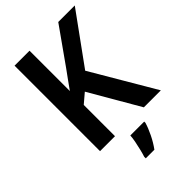

<svg xmlns="http://www.w3.org/2000/svg" viewBox="-273 -814 1134 1134"><g transform="rotate(-45 294.5 -246.5)"><path d="M589 0H447L266 -312L206 -261V0H81V-714H206V-377Q223 -402 243.5 -429.5Q264 -457 286 -488L446 -714H584L355 -398ZM389 71Q379 105 359 146Q339 187 314 221H242V208Q248 190 254.5 163.5Q261 137 266.5 109Q272 81 273 61H389Z"/></g></svg>

Font: Noto Sans Khmer UI SemiCondensed SemiBold
Style: Regular
Weight: 600
Width: 4
Designer: Danh Hong and the Monotype Design Team
Foundry: Monotype Imaging Inc.
Version: Version 2.002; ttfautohint (v1.8.4.7-5d5b)